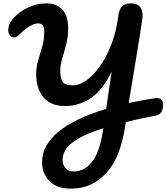

<svg xmlns="http://www.w3.org/2000/svg" viewBox="-20 -868 989 1141"><path d="M404 253Q318 253 274 208.5Q230 164 230 96Q230 -4 326 -84Q422 -164 611 -221Q620 -284 628 -339Q636 -394 644 -444Q596 -340 525 -289Q454 -238 366 -238Q307 -238 269 -263Q231 -288 213 -330.5Q195 -373 195 -426Q195 -471 207 -510.5Q219 -550 231 -591Q243 -632 243 -681Q243 -707 233.5 -718Q224 -729 207 -729Q184 -729 155 -711.5Q126 -694 96 -663Q79 -645 63.5 -645.5Q48 -646 38.5 -658.5Q29 -671 29 -688Q29 -702 34.5 -720Q40 -738 58 -758Q94 -798 146 -823Q198 -848 255 -848Q314 -848 349.5 -812Q385 -776 385 -702Q385 -649 373.5 -604.5Q362 -560 350 -521Q338 -482 338 -444Q338 -400 353 -380.5Q368 -361 414 -361Q452 -361 493.5 -390.5Q535 -420 573.5 -474Q612 -528 641 -602.5Q670 -677 682 -767Q688 -814 706 -831Q724 -848 757 -848Q797 -848 814 -825Q831 -802 826 -759Q820 -714 813 -670Q806 -626 797 -571.5Q788 -517 775.5 -441Q763 -365 745 -256Q817 -271 897 -284Q921 -288 935 -279.5Q949 -271 949 -242Q949 -220 939 -203Q929 -186 906 -181Q857 -172 812.5 -162.5Q768 -153 728 -143Q726 -131 724 -119Q695 72 609.5 162.5Q524 253 404 253ZM352 81Q351 108 368 129.5Q385 151 419 151Q481 151 527 93.5Q573 36 593 -97Q594 -102 594 -106Q473 -68 413 -23Q353 22 352 81Z"/></svg>

Font: Pacifico
Style: Regular
Weight: 400
Designer: Vernon Adams
Foundry: Vernon Adams
Version: Version 3.010; ttfautohint (v1.8.4.7-5d5b)